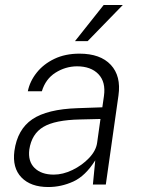

<svg xmlns="http://www.w3.org/2000/svg" viewBox="-20 -743 578 773"><path d="M174.5 10Q103.5 10 66.2 -28.8Q29 -67.5 38 -135.5Q50 -222 110 -262.8Q170 -303.5 292.5 -307.5L392 -311L398.5 -356.5Q406.5 -413 376.2 -444.5Q346 -476 289.5 -476Q243 -475.5 203.2 -450.2Q163.5 -425 148.5 -375.5H92Q100 -415.5 127.5 -450.2Q155 -485 198.8 -506Q242.5 -527 300 -527Q384 -527 426 -482Q468 -437 457 -359L406 0H354L363.5 -97.5Q324 -34.5 275.2 -12.2Q226.5 10 174.5 10ZM196.5 -40Q233 -40 271.5 -58.5Q310 -77 338.2 -106.5Q366.5 -136 371 -168L384.5 -264L302 -262Q201.5 -260 154.5 -232Q107.5 -204 98 -141Q92 -93.5 119.2 -66.8Q146.5 -40 196.5 -40ZM397.5 -723H474.5L333 -577.5H282Z"/></svg>

Font: Public Sans ExtraLight
Style: Italic
Weight: 200
Italic angle: -8°
Designer: The Public Sans project authors (U.S. Web Design System). Libre Franklin designed by Pablo Impallari and Rodrigo Fuenzal
Version: Version 1.007; ttfautohint (v1.8.1) -l 8 -r 50 -G 200 -x 14 